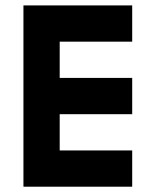

<svg xmlns="http://www.w3.org/2000/svg" viewBox="-20 -704 587 724"><path d="M478.5 -683.6V-546.9H205.1V-410.2H478.5V-273.4H205.1V-136.7H478.5V0H68.4V-683.6Z"/></svg>

Font: DatCub
Style: Bold
Weight: 700
Designer: GGBot
Version: 1.00